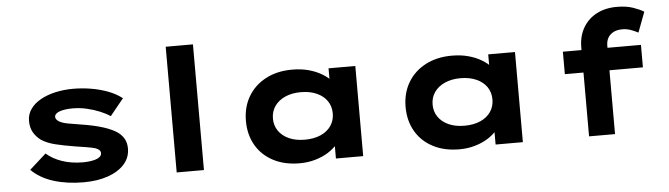

<svg xmlns="http://www.w3.org/2000/svg" viewBox="-47 -929 3922 1126"><g transform="rotate(-5 1914.0 -366.0)"><path d="M405.2 10Q306.8 10 227.9 -15Q149 -40 99.4 -90.1L197 -177.7Q233.2 -145.3 288.5 -126.1Q343.9 -107 412.2 -107Q431.6 -107 451 -109.4Q470.4 -111.9 486.5 -116.8Q502.6 -121.8 512 -130.5Q521.4 -139.2 521.4 -152.3Q521.4 -172.3 490.2 -183.1Q468.6 -189 436.5 -194.2Q404.4 -199.5 371.8 -204.4Q308.9 -214.6 260.2 -226.4Q211.5 -238.2 177.8 -259.9Q149.6 -280.6 133.4 -308.5Q117.1 -336.4 117.1 -376.5Q117.1 -415.6 139.2 -446.4Q161.3 -477.3 199.3 -498.4Q237.4 -519.6 286.9 -530.7Q336.4 -541.7 391.7 -541.7Q443.6 -541.7 495.8 -533Q548 -524.3 595 -506.7Q641.9 -489 677.7 -461.2L597.4 -362.5Q572.6 -379.6 537 -394.2Q501.4 -408.9 460.6 -418.2Q419.8 -427.5 377.2 -427.5Q357.8 -427.5 339.5 -425.3Q321.3 -423.2 306 -418.5Q290.6 -413.8 281.2 -405.6Q271.8 -397.4 271.8 -386.3Q271.8 -378.3 277.3 -371.5Q282.8 -364.6 290.8 -359.5Q309.3 -347.8 343.8 -341.6Q378.2 -335.5 420.9 -328.7Q496.7 -316.8 549.4 -299.9Q602.2 -282.9 633.3 -260.8Q657.6 -242 669.4 -218.7Q681.2 -195.3 681.2 -165.5Q681.2 -112 646.5 -72.8Q611.8 -33.6 549.7 -11.8Q487.6 10 405.2 10Z M953.7 0V-740H1114.1V0Z M1677.5 9.4Q1588 9.4 1521.8 -25.6Q1455.7 -60.6 1420 -122.6Q1384.4 -184.6 1384.4 -265.3Q1384.4 -346.4 1421.2 -408.8Q1458 -471.2 1525 -506.5Q1591.9 -541.7 1680.5 -541.7Q1733.2 -541.7 1776.9 -529.9Q1820.5 -518 1854 -498Q1887.6 -478.1 1908 -454.9Q1928.3 -431.6 1933.4 -409.1L1894 -405.1V-530.7H2051.6V0H1891.1V-144.4L1924.2 -133.1Q1920.9 -108 1900 -82.8Q1879.1 -57.6 1846.1 -36.7Q1813.2 -15.9 1769.8 -3.2Q1726.4 9.4 1677.5 9.4ZM1719.3 -125.8Q1773.6 -125.8 1813.4 -143.5Q1853.2 -161.3 1874.5 -192.9Q1895.7 -224.5 1895.7 -265.3Q1895.7 -306.7 1874.5 -338.1Q1853.2 -369.5 1813.4 -387.5Q1773.6 -405.6 1719.3 -405.6Q1666.1 -405.6 1626.5 -387.5Q1586.9 -369.5 1565.1 -338.1Q1543.4 -306.7 1543.4 -265.3Q1543.4 -224.5 1565.1 -192.9Q1586.9 -161.3 1626.5 -143.5Q1666.1 -125.8 1719.3 -125.8Z M2617.5 9.4Q2528 9.4 2461.8 -25.6Q2395.7 -60.6 2360 -122.6Q2324.4 -184.6 2324.4 -265.3Q2324.4 -346.4 2361.2 -408.8Q2398 -471.2 2465 -506.5Q2531.9 -541.7 2620.5 -541.7Q2673.2 -541.7 2716.9 -529.9Q2760.5 -518 2794 -498Q2827.6 -478.1 2848 -454.9Q2868.3 -431.6 2873.4 -409.1L2834 -405.1V-530.7H2991.6V0H2831.1V-144.4L2864.2 -133.1Q2860.9 -108 2840 -82.8Q2819.1 -57.6 2786.1 -36.7Q2753.2 -15.9 2709.8 -3.2Q2666.4 9.4 2617.5 9.4ZM2659.3 -125.8Q2713.6 -125.8 2753.4 -143.5Q2793.2 -161.3 2814.5 -192.9Q2835.7 -224.5 2835.7 -265.3Q2835.7 -306.7 2814.5 -338.1Q2793.2 -369.5 2753.4 -387.5Q2713.6 -405.6 2659.3 -405.6Q2606.1 -405.6 2566.5 -387.5Q2526.9 -369.5 2505.1 -338.1Q2483.4 -306.7 2483.4 -265.3Q2483.4 -224.5 2505.1 -192.9Q2526.9 -161.3 2566.5 -143.5Q2606.1 -125.8 2659.3 -125.8Z M3381.3 0V-523.4Q3381.3 -588.7 3409.6 -638.1Q3437.9 -687.6 3489.1 -715Q3540.2 -742.4 3609.4 -742.4Q3664.6 -742.4 3704.1 -728.8Q3743.6 -715.2 3767.7 -700.2L3722.9 -581Q3706.5 -590 3681.7 -599.3Q3656.9 -608.6 3630.6 -608.6Q3598.1 -608.6 3576.8 -597Q3555.4 -585.4 3544.8 -566Q3534.2 -546.6 3534.2 -520.5V0H3458Q3434.7 0 3415.5 0Q3396.3 0 3381.3 0ZM3271.6 -375.7V-508H3731.2V-375.7Z"/></g></svg>

Font: Lexend Tera
Style: Regular
Weight: 400
Designer: Bonnie Shaver-Troup, Thomas Jockin
Foundry: Lexend
Version: Version 1.007